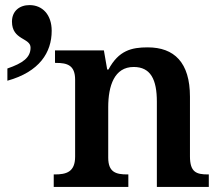

<svg xmlns="http://www.w3.org/2000/svg" viewBox="-20 -734 867 754"><path d="M9 -417C135 -452 183 -528 183 -613C183 -676 147 -714 96 -714C57 -714 27 -691 27 -649C27 -576 100 -586 100 -547C100 -508 70 -486 9 -465ZM191 0H484V-49H480C436 -49 405 -57 405 -115V-313C405 -397 429 -471 505 -471C572 -471 596 -421 596 -335V0H800V-49H796C751 -49 726 -58 726 -120V-354C726 -489 664 -548 560 -548C497 -548 446 -536 406 -461H401L388 -536H196V-487H200C244 -487 275 -478 275 -421V-119C275 -58 240 -49 195 -49H191Z"/></svg>

Font: Noto Serif Semi
Style: Regular
Weight: 600
Designer: Monotype Design Team
Foundry: Monotype Imaging Inc.
Version: Version 1.002